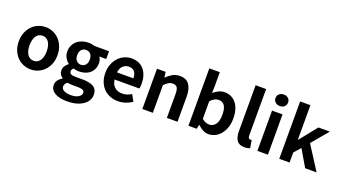

<svg xmlns="http://www.w3.org/2000/svg" viewBox="-76 -1538 4446 2509"><g transform="rotate(20 2147.0 -283.5)"><path d="M313 14Q261 14 212 -6Q163 -26 126 -63.5Q89 -101 66.5 -155.5Q44 -210 44 -279Q44 -349 66.5 -403.5Q89 -458 126 -496Q163 -534 212 -554Q261 -574 313 -574Q366 -574 414.5 -554Q463 -534 500 -496Q537 -458 559.5 -403.5Q582 -349 582 -279Q582 -210 559.5 -155.5Q537 -101 500 -63.5Q463 -26 414.5 -6Q366 14 313 14ZM313 -106Q370 -106 401 -153Q432 -200 432 -279Q432 -359 401 -406.5Q370 -454 313 -454Q256 -454 225 -406.5Q194 -359 194 -279Q194 -200 225 -153Q256 -106 313 -106Z M902 243Q853 243 810 234.5Q767 226 735.5 208Q704 190 686 163Q668 136 668 99Q668 64 689 34.5Q710 5 748 -17V-22Q726 -36 711.5 -58.5Q697 -81 697 -116Q697 -148 715.5 -175.5Q734 -203 759 -221V-225Q730 -246 707.5 -284Q685 -322 685 -371Q685 -421 703.5 -458.5Q722 -496 753.5 -522Q785 -548 825.5 -561Q866 -574 911 -574Q934 -574 956 -570Q978 -566 995 -560H1197V-452H1101Q1112 -438 1119.5 -415.5Q1127 -393 1127 -367Q1127 -320 1110 -284.5Q1093 -249 1064 -225Q1035 -201 995.5 -189Q956 -177 911 -177Q894 -177 875.5 -180.5Q857 -184 839 -190Q827 -180 821 -169.5Q815 -159 815 -142Q815 -119 834 -107.5Q853 -96 903 -96H998Q1100 -96 1152.5 -63Q1205 -30 1205 44Q1205 86 1184 122.5Q1163 159 1123.5 186Q1084 213 1028 228Q972 243 902 243ZM911 -268Q948 -268 973 -294.5Q998 -321 998 -371Q998 -421 973.5 -447.5Q949 -474 911 -474Q873 -474 848 -447.5Q823 -421 823 -371Q823 -321 848.5 -294.5Q874 -268 911 -268ZM924 150Q987 150 1026.5 126Q1066 102 1066 69Q1066 39 1042 29Q1018 19 973 19H905Q879 19 860.5 17Q842 15 827 12Q790 40 790 76Q790 111 825.5 130.5Q861 150 924 150Z M1526 14Q1468 14 1417 -6Q1366 -26 1328.5 -63.5Q1291 -101 1269.5 -155.5Q1248 -210 1248 -279Q1248 -347 1270 -402Q1292 -457 1328 -495Q1364 -533 1411 -553.5Q1458 -574 1509 -574Q1567 -574 1610.5 -554Q1654 -534 1683.5 -498Q1713 -462 1728 -413Q1743 -364 1743 -306Q1743 -286 1741 -267.5Q1739 -249 1736 -238H1391Q1400 -169 1441.5 -134Q1483 -99 1546 -99Q1581 -99 1611.5 -109Q1642 -119 1672 -138L1722 -48Q1680 -19 1629.5 -2.5Q1579 14 1526 14ZM1617 -336Q1617 -393 1591 -426.5Q1565 -460 1510 -460Q1466 -460 1431.5 -429Q1397 -398 1389 -336Z M1984 -560 1994 -486H1998Q2035 -523 2079 -548.5Q2123 -574 2180 -574Q2271 -574 2312 -514.5Q2353 -455 2353 -349V0H2205V-331Q2205 -396 2187 -422Q2169 -448 2127 -448Q2092 -448 2067 -432Q2042 -416 2010 -385V0H1864V-560Z M2505 -798H2651V-597L2648 -507L2651 -510Q2684 -539 2723 -556.5Q2762 -574 2803 -574Q2855 -574 2896 -553.5Q2937 -533 2965.5 -496Q2994 -459 3009 -406.5Q3024 -354 3024 -290Q3024 -218 3004 -161.5Q2984 -105 2951 -66Q2918 -27 2875 -6.5Q2832 14 2786 14Q2748 14 2709.5 -5Q2671 -24 2636 -59H2633L2620 0H2505ZM2651 -149Q2677 -126 2703.5 -116.5Q2730 -107 2753 -107Q2804 -107 2838.5 -151Q2873 -195 2873 -287Q2873 -368 2846.5 -410.5Q2820 -453 2762 -453Q2733 -453 2706.5 -438.5Q2680 -424 2651 -395Z M3287 14Q3211 14 3180 -32.5Q3149 -79 3149 -157V-798H3295V-150Q3295 -125 3304.5 -115.5Q3314 -106 3325 -106Q3330 -106 3333.5 -106Q3337 -106 3345 -108L3363 1Q3350 6 3331.5 10Q3313 14 3287 14Z M3464 -560H3610V0H3464ZM3538 -650Q3500 -650 3475 -672.5Q3450 -695 3450 -730Q3450 -766 3475 -788Q3500 -810 3538 -810Q3576 -810 3600.5 -788Q3625 -766 3625 -730Q3625 -695 3600.5 -672.5Q3576 -650 3538 -650Z M3911 -798V-318H3915L4109 -560H4268L4075 -331L4287 0H4128L3992 -232L3911 -140V0H3768V-798Z"/></g></svg>

Font: Kinto Sans
Style: Bold
Weight: 700
Designer: Authors: Ryoko NISHIZUKA  (kana & ideographs); Paul D. Hunt (Latin, Greek & Cyrillic); Wenlong ZHANG  (bopomofo); Sandol
Foundry: Adobe Systems Incorporated, ookami Inc.
Version: Version 0.001